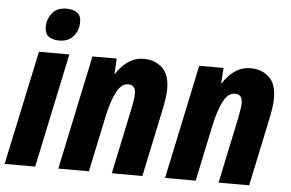

<svg xmlns="http://www.w3.org/2000/svg" viewBox="-55 -842 1391 919"><g transform="rotate(5 641.0 -383.0)"><path d="M207 -611Q174 -611 155.5 -625Q137 -639 137 -670Q137 -707 159.5 -736.5Q182 -766 229 -766Q261 -766 280 -752.5Q299 -739 299 -709Q299 -667 274.5 -639Q250 -611 207 -611ZM-2 0 115 -549H261L145 0Z M256 0 372 -549H489L484 -476H487Q512 -515 545 -537Q578 -559 619 -559Q671 -559 706.5 -527Q742 -495 742 -426Q742 -391 731 -336L660 0H513L579 -313Q583 -334 586.5 -354Q590 -374 590 -389Q590 -431 555 -431Q521 -431 498.5 -387Q476 -343 461 -274L403 0Z M769 0 885 -549H1002L997 -476H1000Q1025 -515 1058 -537Q1091 -559 1132 -559Q1184 -559 1219.5 -527Q1255 -495 1255 -426Q1255 -391 1244 -336L1173 0H1026L1092 -313Q1096 -334 1099.5 -354Q1103 -374 1103 -389Q1103 -431 1068 -431Q1034 -431 1011.5 -387Q989 -343 974 -274L916 0Z"/></g></svg>

Font: Noto Sans Condensed ExtraBold
Style: Italic
Weight: 800
Width: 3
Italic angle: -12°
Designer: Monotype Design Team
Foundry: Monotype Imaging Inc.
Version: Version 2.013; ttfautohint (v1.8.4.7-5d5b)